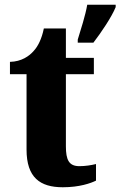

<svg xmlns="http://www.w3.org/2000/svg" viewBox="-20 -780 508 810"><path d="M308 -613V-600H374C407 -643 451 -708 468 -750V-760H348C341 -717 320 -652 308 -613ZM245 10C315 10 363 -7 385 -18V-88C365 -83 340 -79 315 -79C271 -79 258 -105 258 -163V-467H376V-536H258V-660H165C156 -616 140 -584 122 -565C104 -544 71 -520 22 -519V-467H92V-149C92 -31 149 10 245 10Z"/></svg>

Font: Noto Serif Hebrew SemiCondensed ExtraBold
Style: Regular
Weight: 800
Width: 4
Designer: Monotype Design Team
Foundry: Monotype Imaging Inc.
Version: Version 2.004